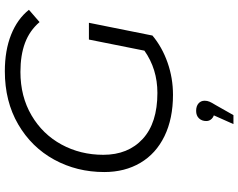

<svg xmlns="http://www.w3.org/2000/svg" viewBox="-118 -628 1008 813"><g transform="rotate(-90 386.5 -222.0)"><path d="M137 -289Q137 -184 204.5 -122Q272 -60 399 -60Q500 -60 578 -115L625 -350H696L642 -81Q593 -40 527.5 -17Q462 6 391 6Q290 6 216 -30Q142 -66 103 -132Q64 -198 64 -285Q64 -401 116.5 -497Q169 -593 266 -649.5Q363 -706 491 -706Q579 -706 645.5 -679.5Q712 -653 751 -604L699 -559Q663 -601 611 -620.5Q559 -640 488 -640Q384 -640 304 -593Q224 -546 180.5 -466Q137 -386 137 -289ZM366 140Q366 151 362 160.5Q358 170 348 186L305 262H267L304 179Q293 175 286.5 166.5Q280 158 280 147Q280 128 291.5 116Q303 104 323 104Q343 104 354.5 114Q366 124 366 140Z"/></g></svg>

Font: Idrija
Style: Italic
Weight: 400
Italic angle: -11.3°
Designer: Julieta Ulanovsky
Foundry: Julieta Ulanovsky
Version: Version 7.200